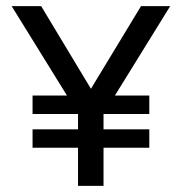

<svg xmlns="http://www.w3.org/2000/svg" viewBox="-20 -600 591 625"><path d="M18 -580 198 -289H86V-229H234V-179H86V-119H234V5H317V-119H466V-179H317V-229H466V-289H354L534 -580H439L276 -311L114 -580Z"/></svg>

Font: Charger Sport
Style: DfBd
Weight: 400
Designer: Jasper
Foundry: Cannot Into Space Fonts
Version: Version 1.1